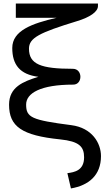

<svg xmlns="http://www.w3.org/2000/svg" viewBox="-20 -782 600 1080"><path d="M49 -512C49 -418 92 -363 196 -350C109 -323 31 -292 31 -193C31 -70 103 -20 318 2C426 13 453 43 453 103C453 177 399 187 359 192L379 278C478 261 548 205 548 96C548 23 498 -63 381 -78C157 -107 127 -121 127 -194C127 -258 208 -306 392 -306C446 -306 446 -395 390 -395C211 -395 143 -420 143 -508C143 -569 201 -598 413 -663C486 -685 531 -716 531 -748V-762H69V-682H299C160 -650 49 -610 49 -512Z"/></svg>

Font: Hibana 45 SubMedium
Style: Regular
Weight: 500
Width: 6
Designer: pygmalion
Foundry: ybstudio
Version: Version 2021.007;FEAKit 1.0